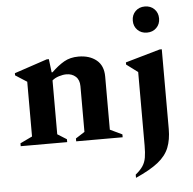

<svg xmlns="http://www.w3.org/2000/svg" viewBox="-61 -771 1068 1062"><g transform="rotate(-5 473.0 -240.0)"><path d="M31 0V-16L98 -48V-352L34 -393V-405L216 -466H228L237 -392H242Q278 -427 312 -446.5Q346 -466 392 -466Q453 -466 491.5 -435Q530 -404 530 -343V-48L597 -16V0H339V-16L389 -48V-302Q389 -337 368.5 -355.5Q348 -374 317 -374Q298 -374 275.5 -367Q253 -360 238 -347V-48L289 -16V0ZM782 -565Q750 -565 729.5 -585.5Q709 -606 709 -637Q709 -669 729.5 -689.5Q750 -710 782 -710Q814 -710 834.5 -689.5Q855 -669 855 -637Q855 -606 834.5 -585.5Q814 -565 782 -565ZM651 230V212Q678 190 691.5 169.5Q705 149 709.5 122.5Q714 96 714 56V-352L651 -399V-411L843 -466H855V-24Q855 36 837.5 80Q820 124 776 159Q732 194 651 230Z"/></g></svg>

Font: Spectral
Style: Bold
Weight: 700
Designer: Jean-Baptiste Levee
Foundry: Production Type
Version: Version 2.001